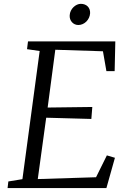

<svg xmlns="http://www.w3.org/2000/svg" viewBox="-20 -958 631 978"><path d="M18.6 0H522L565.4 -154.3L524.4 -166.5L469.2 -55.2L172.4 -45.9L215.3 -358.4L445.3 -352.1L450.2 -413.1L222.7 -410.2L261.7 -704.6L504.4 -696.8L522 -595.7H564L567.4 -747.1H122.6L117.7 -707.5L182.1 -698.2L94.2 -45.4L22.5 -33.7ZM378.9 -830.6C409.7 -830.6 437 -857.4 439 -890.6C440.4 -918.5 421.4 -938.5 391.6 -938.5C366.2 -938.5 336.4 -913.1 335 -879.9C333 -852.1 353.5 -830.6 378.9 -830.6Z"/></svg>

Font: Merriweather
Style: Light Italic
Weight: 300
Italic angle: -7.5°
Designer: Eben Sorkin
Foundry: Eben Sorkin
Version: Version 1.001